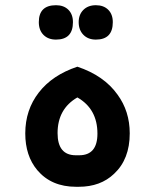

<svg xmlns="http://www.w3.org/2000/svg" viewBox="-20 -717 581 737"><path d="M195 -565Q165 -565 147 -583Q129 -601 129 -632Q129 -697 195 -697Q225 -697 242.5 -679.5Q260 -662 260 -632Q260 -565 195 -565ZM348 -565Q318 -565 300 -583.5Q282 -602 282 -632Q282 -661 300 -679Q318 -697 348 -697Q378 -697 395.5 -679.5Q413 -662 413 -632Q413 -565 348 -565ZM272 0Q177 0 123 -64Q77 -119 77 -205Q77 -295 129 -362Q181 -429 277 -461Q379 -427 431 -354Q478 -290 478 -205Q478 -106 418 -50Q366 0 282 0ZM271 -121H284Q354 -121 354 -204Q354 -299 277 -343Q201 -299 201 -206Q201 -121 271 -121Z"/></svg>

Font: Tajawal
Style: Bold
Weight: 700
Designer: Boutros Fonts
Foundry: Created by Boutros International 2017
Version: Version 1.700